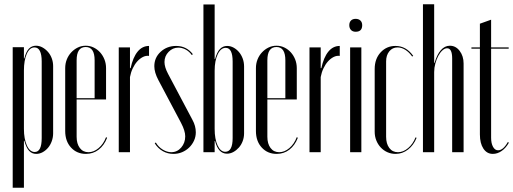

<svg xmlns="http://www.w3.org/2000/svg" viewBox="-20 -719 2424 907"><path d="M40 -496H93V-443H95Q103 -475 116.5 -489Q130 -503 150 -503Q166 -503 180.5 -495Q195 -487 206.5 -474Q218 -461 224.5 -443.5Q231 -426 231 -407V-89Q231 -70 224.5 -52Q218 -34 207 -21Q196 -8 181.5 0Q167 8 151 8Q131 8 117.5 -6.5Q104 -21 95 -54H93V168H40ZM93 -110Q93 -63 107 -32Q121 -1 144 -1Q177 -1 177 -67V-429Q177 -461 168.5 -478Q160 -495 143 -495Q120 -495 106.5 -464.5Q93 -434 93 -386Z M288 -397Q288 -419 295.5 -438Q303 -457 316.5 -471.5Q330 -486 347.5 -494.5Q365 -503 385 -503Q405 -503 422.5 -494.5Q440 -486 453 -471.5Q466 -457 473.5 -438Q481 -419 481 -397V-249H342V-73Q342 -40 357 -20Q372 0 398 0Q423 0 446 -19.5Q469 -39 481 -71L486 -68Q472 -32 446 -12Q420 8 386 8Q343 8 315.5 -22Q288 -52 288 -100ZM427 -255V-434Q427 -497 385 -497Q342 -497 342 -434V-255Z M594 -495V-397H597Q608 -448 630 -475Q652 -502 684 -502V-455Q669 -457 654.5 -449.5Q640 -442 628 -428.5Q616 -415 607 -396Q598 -377 594 -355V0H541V-495Z M886 -459Q874 -476 857 -485Q840 -494 822 -494Q796 -494 776.5 -474Q757 -454 757 -426Q757 -402 774 -370L889 -153Q905 -124 905 -94Q905 -73 896.5 -54.5Q888 -36 873.5 -22Q859 -8 840 0Q821 8 799 8Q772 8 749 -5Q726 -18 711 -42L716 -46Q728 -25 748.5 -12.5Q769 0 789 0Q817 0 836 -22Q855 -44 855 -75Q855 -101 835 -139L728 -341Q709 -377 709 -406Q709 -447 739 -474.5Q769 -502 812 -502Q861 -502 891 -463Z M941 -698H994V-440H996Q1005 -473 1019 -487.5Q1033 -502 1053 -502Q1069 -502 1083.5 -494Q1098 -486 1109 -473Q1120 -460 1126.5 -442.5Q1133 -425 1133 -405V-89Q1133 -70 1126.5 -52.5Q1120 -35 1108.5 -22Q1097 -9 1082.5 -1Q1068 7 1052 7Q1011 7 996 -53H994V0H941ZM994 -110Q994 -62 1008 -32Q1022 -2 1044 -2Q1079 -2 1079 -67V-428Q1079 -493 1046 -493Q1023 -493 1008.5 -462.5Q994 -432 994 -385Z M1189 -397Q1189 -419 1196.5 -438Q1204 -457 1217.5 -471.5Q1231 -486 1248.5 -494.5Q1266 -503 1286 -503Q1306 -503 1323.5 -494.5Q1341 -486 1354 -471.5Q1367 -457 1374.5 -438Q1382 -419 1382 -397V-249H1243V-73Q1243 -40 1258 -20Q1273 0 1299 0Q1324 0 1347 -19.5Q1370 -39 1382 -71L1387 -68Q1373 -32 1347 -12Q1321 8 1287 8Q1244 8 1216.5 -22Q1189 -52 1189 -100ZM1328 -255V-434Q1328 -497 1286 -497Q1243 -497 1243 -434V-255Z M1495 -495V-397H1498Q1509 -448 1531 -475Q1553 -502 1585 -502V-455Q1570 -457 1555.5 -449.5Q1541 -442 1529 -428.5Q1517 -415 1508 -396Q1499 -377 1495 -355V0H1442V-495Z M1630 -600Q1630 -614 1638 -622Q1646 -630 1660 -630Q1674 -630 1682.5 -622Q1691 -614 1691 -600Q1691 -569 1660 -569Q1646 -569 1638 -577.5Q1630 -586 1630 -600ZM1687 -495V0H1634V-495Z M1750 -393Q1750 -441 1778 -471.5Q1806 -502 1848 -502Q1899 -502 1932 -455L1927 -452Q1913 -472 1895 -483.5Q1877 -495 1858 -495Q1834 -495 1819 -476.5Q1804 -458 1804 -429V-73Q1804 -40 1819 -20Q1834 0 1860 0Q1885 0 1908 -19.5Q1931 -39 1943 -70L1948 -68Q1934 -33 1907.5 -12.5Q1881 8 1849 8Q1828 8 1810 0Q1792 -8 1778.5 -22.5Q1765 -37 1757.5 -56Q1750 -75 1750 -97Z M2033 -422Q2044 -461 2062.5 -482Q2081 -503 2105 -503Q2133 -503 2151.5 -478.5Q2170 -454 2170 -419V0H2116V-443Q2116 -491 2092 -491Q2081 -491 2070 -481Q2059 -471 2050.5 -455Q2042 -439 2036.5 -419Q2031 -399 2031 -378V0H1978V-699H2031V-422Z M2308 8Q2280 8 2263.5 -17Q2247 -42 2247 -84V-489H2207V-495H2247V-607L2300 -626V-495H2383V-489H2300V-68Q2300 -42 2309 -25.5Q2318 -9 2333 -9Q2357 -9 2379 -48L2384 -45Q2370 -20 2350 -6Q2330 8 2308 8Z"/></svg>

Font: Moniqa Cond Display
Style: Regular
Weight: 400
Width: 3
Designer: Rajesh Rajput
Foundry: Rajesh Rajput
Version: Version 1.000